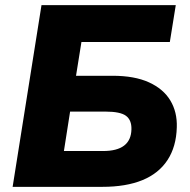

<svg xmlns="http://www.w3.org/2000/svg" viewBox="-20 -725 738 745"><path d="M29 0 141 -705H662L639 -562H296L275 -431H417Q502 -431 558 -405.5Q614 -380 641 -335Q668 -290 666 -231Q664 -156 630 -104Q596 -52 532.5 -26Q469 0 377 0ZM228 -139H380Q434 -139 461.5 -160Q489 -181 490 -223Q491 -259 469 -275.5Q447 -292 389 -292H252Z"/></svg>

Font: Nunito Sans 11pt Black
Style: Italic
Weight: 900
Italic angle: -9°
Version: Version 3.101;gftools[0.9.27]